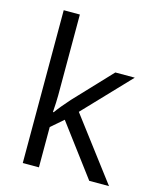

<svg xmlns="http://www.w3.org/2000/svg" viewBox="-108 -784 705 859"><g transform="rotate(15 244.5 -354.0)"><path d="M154.7 0H79.9V-707.8H154.7V-332.7Q154.7 -304.3 151.2 -255.3H154.7Q175.4 -284.6 214.4 -328.1L375.1 -498.5H465.1L262.9 -286.1L479.3 0H387.8L211.3 -235.6L154.7 -186.6Z"/></g></svg>

Font: KhulaRegular
Style: Regular
Weight: 400
Designer: Erin McLaughlin, Steve Matteson
Version: Version 1.001;PS 1.0;hotconv 1.0.72;makeotf.lib2.5.5900; ttf